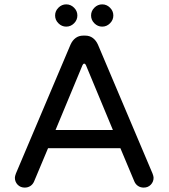

<svg xmlns="http://www.w3.org/2000/svg" viewBox="-20 -850 769 876"><path d="M231.4 -779.3Q231.4 -799.8 246.6 -814.9Q261.7 -830.1 282.2 -830.1Q302.7 -830.1 317.9 -814.9Q333 -799.8 333 -779.3Q333 -758.8 317.9 -743.7Q302.7 -728.5 282.2 -728.5Q261.7 -728.5 246.6 -743.7Q231.4 -758.8 231.4 -779.3ZM395.5 -779.3Q395.5 -799.8 410.6 -814.9Q425.8 -830.1 446.3 -830.1Q466.8 -830.1 481.9 -814.9Q497.1 -799.8 497.1 -779.3Q497.1 -758.8 481.9 -743.7Q466.8 -728.5 446.3 -728.5Q425.8 -728.5 410.6 -743.7Q395.5 -758.8 395.5 -779.3ZM47.9 -39.1Q47.9 -45.9 52.7 -58.6L301.8 -646.5Q310.5 -666 325.2 -676.8Q339.8 -687.5 359.4 -687.5H369.1Q388.7 -687.5 403.3 -676.8Q418 -666 426.8 -646.5L675.8 -58.6Q680.7 -45.9 680.7 -39.1Q680.7 -20.5 668 -7.3Q655.3 5.9 635.7 5.9Q621.1 5.9 609.9 -1.5Q598.6 -8.8 592.8 -22.5L529.3 -173.8H199.2L135.7 -22.5Q129.9 -8.8 118.7 -1.5Q107.4 5.9 92.8 5.9Q73.2 5.9 60.5 -7.3Q47.9 -20.5 47.9 -39.1ZM364.3 -559.6Q359.4 -559.6 356.4 -552.7L233.4 -256.8H495.1L372.1 -552.7Q369.1 -559.6 364.3 -559.6Z"/></svg>

Font: FakePearl
Style: Regular
Weight: 400
Version: Version 1.2